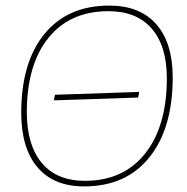

<svg xmlns="http://www.w3.org/2000/svg" viewBox="-20 -662 670 687"><path d="M371 -642Q481 -642 539.5 -575Q598 -508 598 -385Q598 -203 514.5 -99Q431 5 281 5Q172 5 114 -63.5Q56 -132 56 -258Q56 -439 139 -540.5Q222 -642 371 -642ZM368 -622Q230 -622 153 -526Q76 -430 76 -261Q76 -143 129.5 -79Q183 -15 284 -15Q422 -15 499.5 -113Q577 -211 577 -382Q577 -497 523 -559.5Q469 -622 368 -622ZM176 -303 173 -306 177 -323 476 -333 478 -330 474 -313Z"/></svg>

Font: Alegreya Sans Thin
Style: Italic
Weight: 100
Italic angle: -7°
Designer: Juan Pablo del Peral
Foundry: Huerta Tipografica
Version: Version 2.007